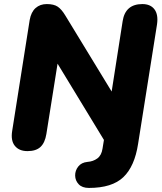

<svg xmlns="http://www.w3.org/2000/svg" viewBox="-20 -734 797 944"><path d="M417 190Q384 190 367 172Q350 154 349.5 129.5Q349 105 364.5 85Q380 65 410 62Q438 60 458.5 45Q479 30 484 -3L491 -46L263 -421L208 -75Q201 -32 179 -11.5Q157 9 115 9Q74 9 53 -17Q32 -43 40 -91L126 -636Q133 -675 155 -694.5Q177 -714 210 -714Q245 -714 264 -701Q283 -688 301 -658L529 -284L583 -630Q596 -714 680 -714Q720 -714 739.5 -688Q759 -662 752 -614L659 -27Q642 84 586.5 137Q531 190 417 190Z"/></svg>

Font: Nunito Black
Style: Italic
Weight: 900
Italic angle: -9°
Designer: Vernon Adams
Foundry: Vernon Adams
Version: Version 3.601; ttfautohint (v1.8.2.53-6de2)